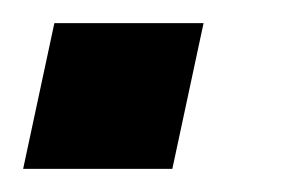

<svg xmlns="http://www.w3.org/2000/svg" viewBox="-48 -146 254 166"><path d="M-28 0 -1 -126H128L101 0Z"/></svg>

Font: Geist Medium
Style: Italic
Weight: 500
Italic angle: -12°
Designer: Basement.studio, Andrés Briganti, Mateo Zaragoza
Foundry: Basement.studio, Vercel, Andrés Briganti, Guido Ferreyra, Mateo Zaragoza
Version: Version 1.500; ttfautohint (v1.8.4.7-5d5b)